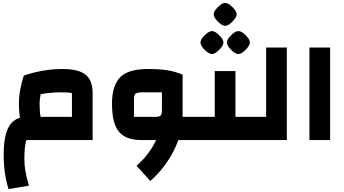

<svg xmlns="http://www.w3.org/2000/svg" viewBox="-20 -954 2346 1308"><path d="M38 334Q27 299 19.5 260.5Q12 222 8.5 181Q5 140 5 100Q5 10 22 -47Q39 -104 74.5 -131Q110 -158 167 -158H470V-320Q456 -323 437.5 -324Q419 -325 391 -325Q346 -325 297.5 -319Q249 -313 197 -300L142 -439Q202 -460 269.5 -472Q337 -484 407 -484Q479 -484 524 -467Q569 -450 590 -414Q611 -378 611 -320V0H159Q152 25 149 57Q146 89 146 134Q146 168 152.5 208Q159 248 177 311ZM161 -47Q130 -82 119.5 -132Q109 -182 109 -247Q109 -298 117.5 -343Q126 -388 142 -439L287 -407Q270 -359 260 -322.5Q250 -286 250 -247Q250 -208 253 -181Q256 -154 263 -133.5Q270 -113 282 -93Z M1164 0V-158H1311V0ZM945 0Q892 0 853.5 -13.5Q815 -27 790.5 -56.5Q766 -86 754.5 -133.5Q743 -181 743 -248Q743 -311 757.5 -356.5Q772 -402 801 -430Q830 -458 877.5 -471Q925 -484 991 -484Q1065 -484 1118.5 -475.5Q1172 -467 1224 -446V-158L1147 0ZM1004 279 910 175Q948 143 980 102.5Q1012 62 1035 17.5Q1058 -27 1070.5 -71.5Q1083 -116 1083 -158H1224Q1224 -102 1208 -42.5Q1192 17 1163 74Q1134 131 1093.5 183.5Q1053 236 1004 279ZM893 -158H1042Q1065 -158 1074 -167Q1083 -176 1083 -199V-325H949Q916 -325 904.5 -316.5Q893 -308 893 -283ZM1311 0V-158Q1321 -158 1326 -136.5Q1331 -115 1331 -79Q1331 -42 1326 -21Q1321 0 1311 0Z M1584 0V-158H1661V0ZM1311 0V-158H1516L1443 -86V-470H1584V0ZM1311 0Q1301 0 1296 -21Q1291 -42 1291 -79Q1291 -115 1296 -136.5Q1301 -158 1311 -158ZM1661 0V-158Q1671 -158 1676 -136.5Q1681 -115 1681 -79Q1681 -42 1676 -21Q1671 0 1661 0ZM1424 -586Q1410 -586 1391.5 -599.5Q1373 -613 1359.5 -631.5Q1346 -650 1346 -664Q1346 -679 1359.5 -697Q1373 -715 1391 -728.5Q1409 -742 1424 -742Q1439 -742 1457 -728.5Q1475 -715 1488.5 -697Q1502 -679 1502 -664Q1502 -650 1488 -631.5Q1474 -613 1456 -599.5Q1438 -586 1424 -586ZM1604 -586Q1590 -586 1571.5 -599.5Q1553 -613 1539.5 -631.5Q1526 -650 1526 -664Q1526 -679 1539.5 -697Q1553 -715 1571 -728.5Q1589 -742 1604 -742Q1619 -742 1637 -728.5Q1655 -715 1668.5 -697Q1682 -679 1682 -664Q1682 -650 1668 -631.5Q1654 -613 1636 -599.5Q1618 -586 1604 -586ZM1514 -778Q1500 -778 1481.5 -791.5Q1463 -805 1449.5 -823.5Q1436 -842 1436 -856Q1436 -871 1449.5 -889Q1463 -907 1481 -920.5Q1499 -934 1514 -934Q1529 -934 1547 -920.5Q1565 -907 1578.5 -889Q1592 -871 1592 -856Q1592 -842 1578 -823.5Q1564 -805 1546 -791.5Q1528 -778 1514 -778Z M1661 0V-158H1793V-630H1934V0ZM1661 0Q1651 0 1646 -21Q1641 -42 1641 -79Q1641 -115 1646 -136.5Q1651 -158 1661 -158Z M2088 0V-630H2229V0Z"/></svg>

Font: Changa ExtraLight
Style: Bold
Weight: 700
Version: Version 3.002; ttfautohint (v1.8.2)